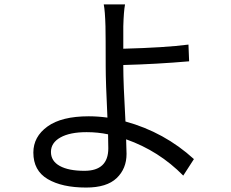

<svg xmlns="http://www.w3.org/2000/svg" viewBox="-20 -802 1040 863"><path d="M466.8 -135.7Q466.8 -142.6 466.3 -163.6Q465.8 -184.6 465.8 -198.2Q419.9 -208 369.1 -208Q293.9 -208 251.5 -184.1Q209 -160.2 209 -119.1Q209 -78.1 248.5 -56.2Q288.1 -34.2 359.4 -34.2Q466.8 -34.2 466.8 -135.7ZM534.2 -509.8V-502.9Q534.2 -427.7 543.9 -255.9Q718.8 -208 851.6 -86.9L803.7 -12.7Q694.3 -124 546.9 -175.8Q548.8 -123 548.8 -110.4Q548.8 -43.9 504.4 -1.5Q460 41 367.2 41Q258.8 41 194.3 2.9Q129.9 -35.2 129.9 -116.2Q129.9 -187.5 193.4 -233.4Q256.8 -279.3 378.9 -279.3Q419.9 -279.3 462.9 -273.4Q455.1 -433.6 455.1 -502.9Q455.1 -641.6 454.1 -683.6Q452.1 -753.9 446.3 -782.2H542Q536.1 -751 534.2 -683.6V-583Q721.7 -587.9 827.1 -601.6L830.1 -526.4Q683.6 -513.7 534.2 -509.8Z"/></svg>

Font: GenEi Gothic M Regular
Style: Regular
Weight: 400
Designer: o_tamon (Modified); [Source Han Sans]
Ryoko NISHIZUKA  (kana & ideographs); Paul D. Hunt (Latin, Greek & Cyrillic); Wenl
Version: Version 1.1a;Original Version 1.004